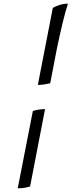

<svg xmlns="http://www.w3.org/2000/svg" viewBox="-20 -820 442 1040"><path d="M185 -360 266 -777Q278 -785 300.5 -792.5Q323 -800 348 -800Q333 -753 319 -695Q305 -637 288 -556L252 -369Q235 -365 218.5 -362.5Q202 -360 185 -360ZM76 200 158 -219Q175 -224 191.5 -226.5Q208 -229 224 -229L143 190Q135 193 117 196.5Q99 200 76 200Z"/></svg>

Font: Texturina Medium 12pt
Style: Italic
Weight: 400
Italic angle: -11°
Version: Version 1.002